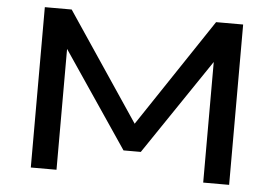

<svg xmlns="http://www.w3.org/2000/svg" viewBox="-50 -773 1200 841"><g transform="rotate(5 549.5 -352.5)"><path d="M114 0V-705H232L563 -212H538L867 -705H986V0H872V-551H886L588 -110H512L213 -552H227V0Z"/></g></svg>

Font: Nunito Sans 10pt Expanded SemiBold
Style: Regular
Weight: 600
Width: 7
Designer: Vernon Adams
Foundry: Vernon Adams
Version: Version 3.101;gftools[0.9.27]